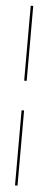

<svg xmlns="http://www.w3.org/2000/svg" viewBox="-56 -736 231 840"><g transform="rotate(5 59.5 -316.5)"><path d="M44 78H55V-252H44ZM44 -382H55V-711H44Z"/></g></svg>

Font: Anybody SemiExpanded Thin
Style: Regular
Weight: 250
Width: 6
Version: Version 1.113;gftools[0.9.25]